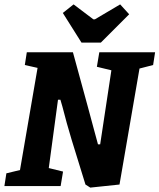

<svg xmlns="http://www.w3.org/2000/svg" viewBox="-34 -847 726 874"><path d="M663 -551 601 -535 510 -7 377 7 355 -7 292 -211Q269 -287 250 -362L241 -393H230L188 -82L253 -66L242 0H-14L-5 -58L57 -73L137 -538L79 -551L88 -609H298L365 -364Q374 -333 393 -260L412 -190H422L473 -527L407 -543L418 -609H672ZM337 -653 252 -788 301 -827 391 -759H398L513 -827L554 -782L425 -653Z"/></svg>

Font: Grenze
Style: Bold Italic
Weight: 700
Italic angle: -10°
Designer: Renata Polastri
Foundry: Omnibus-Type
Version: Version 1.002; ttfautohint (v1.8)